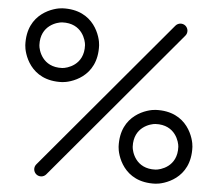

<svg xmlns="http://www.w3.org/2000/svg" viewBox="-20 -442 538 463"><path d="M355 -177C337.2 -177.7 269 -167 266 -88C265.3 -70.2 276 -2 355 1C372.8 1.7 441 -9 444 -88C444.7 -105.8 434 -174 355 -177ZM300 -88C301.8 -136.5 344 -143.4 355 -143C403.5 -141.2 410.4 -99 410 -88C408.2 -39.5 366 -32.6 355 -33C306.5 -34.8 299.6 -77 300 -88ZM130 -422C112.2 -422.7 44 -412 41 -333C40.3 -315.2 51 -247 130 -244C147.8 -243.3 216 -254 219 -333C219.7 -350.8 209 -419 130 -422ZM75 -333C76.8 -381.5 119 -388.4 130 -388C178.5 -386.2 185.4 -344 185 -333C183.2 -284.5 141 -277.6 130 -278C81.5 -279.8 74.6 -322 75 -333ZM91.5 -21.5 427 -356C433.7 -362.6 433.7 -373.4 427.1 -380.1C420.5 -386.7 409.7 -386.7 403 -380.1L67.5 -45.6C60.9 -39 60.9 -28.3 67.5 -21.6C74.1 -15 84.9 -14.9 91.5 -21.5Z"/></svg>

Font: LetsTrace
Style: basic
Weight: 500
Version: Version 002.000